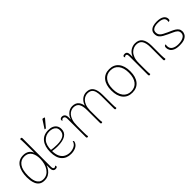

<svg xmlns="http://www.w3.org/2000/svg" viewBox="218 -1875 3033 3033"><g transform="rotate(-45 1735.0 -358.0)"><path d="M219 12Q162 12 128.5 -13Q95 -38 79 -76Q63 -114 58 -153.5Q53 -193 53 -222Q53 -356 105.5 -434Q158 -512 259 -512Q316 -512 355.5 -486.5Q395 -461 411 -414L410 -628Q410 -669 408.5 -690Q407 -711 405 -720Q408 -723 412 -725.5Q416 -728 423 -728Q432 -728 437 -722.5Q442 -717 442 -706L441 -71Q441 -43 449.5 -32Q458 -21 471 -21Q477 -21 485 -24Q493 -27 498 -39Q503 -33 505.5 -27.5Q508 -22 508 -17Q508 -6 497 0.5Q486 7 468 7Q440 7 425.5 -13Q411 -33 411 -73V-200L434 -229Q428 -185 412.5 -142.5Q397 -100 371 -65Q345 -30 307.5 -9Q270 12 219 12ZM221 -16Q264 -16 299 -36Q334 -56 359 -92.5Q384 -129 397.5 -178.5Q411 -228 411 -286Q411 -319 404 -354Q397 -389 380 -418.5Q363 -448 332 -466Q301 -484 253 -484Q178 -484 131.5 -420.5Q85 -357 85 -224Q85 -196 89 -160.5Q93 -125 106.5 -92Q120 -59 147.5 -37.5Q175 -16 221 -16Z M812 12Q712 12 654.5 -52Q597 -116 597 -243Q597 -367 654 -439.5Q711 -512 820 -512Q870 -512 906 -496Q942 -480 962 -449.5Q982 -419 982 -375Q982 -299 921 -261.5Q860 -224 745 -224Q702 -224 670.5 -228.5Q639 -233 611 -237V-262Q640 -256 682.5 -252.5Q725 -249 757 -249Q804 -249 840.5 -257Q877 -265 901.5 -280.5Q926 -296 938.5 -320Q951 -344 951 -375Q951 -418 931 -441.5Q911 -465 880.5 -475Q850 -485 818 -485Q735 -485 682 -427Q629 -369 629 -247Q629 -159 655.5 -109Q682 -59 725 -38Q768 -17 815 -17Q867 -17 912.5 -40Q958 -63 971 -115Q980 -111 984 -102Q988 -93 979 -72Q960 -29 914.5 -8.5Q869 12 812 12ZM925 -689 814 -557Q809 -556 800 -557Q791 -558 789 -562L880 -702Q890 -702 897.5 -700.5Q905 -699 911.5 -696.5Q918 -694 925 -689Z M1824 -87Q1824 -57 1825.5 -34.5Q1827 -12 1830 0Q1827 3 1823 5.5Q1819 8 1812 8Q1804 8 1799.5 2Q1795 -4 1795 -14L1794 -298Q1794 -360 1782 -401.5Q1770 -443 1742.5 -463.5Q1715 -484 1668 -484Q1645 -484 1618 -474Q1591 -464 1566.5 -439.5Q1542 -415 1525.5 -373Q1509 -331 1507 -267L1508 -87Q1508 -57 1509.5 -34.5Q1511 -12 1514 0Q1511 3 1507 5.5Q1503 8 1496 8Q1488 8 1483.5 2Q1479 -4 1479 -14L1478 -298Q1478 -391 1450 -437.5Q1422 -484 1352 -484Q1328 -484 1300 -472.5Q1272 -461 1247.5 -433.5Q1223 -406 1207 -358Q1191 -310 1191 -237Q1191 -170 1191 -127Q1191 -84 1191.5 -59.5Q1192 -35 1193.5 -22Q1195 -9 1197 0Q1194 3 1190 5.5Q1186 8 1179 8Q1171 8 1166.5 2Q1162 -4 1162 -14L1161 -429Q1161 -454 1150.5 -468Q1140 -482 1120 -482Q1109 -482 1100 -475Q1091 -468 1086 -455Q1077 -465 1077 -476Q1077 -493 1091.5 -501.5Q1106 -510 1121 -510Q1153 -510 1172 -489Q1191 -468 1191 -427V-330L1182 -339Q1196 -420 1245.5 -466Q1295 -512 1355 -512Q1429 -512 1466 -466Q1503 -420 1507 -335L1496 -338Q1503 -392 1528.5 -431Q1554 -470 1591 -491Q1628 -512 1671 -512Q1751 -512 1787 -457Q1823 -402 1823 -297Z M2181 12Q2080 12 2023.5 -57Q1967 -126 1967 -250Q1967 -374 2023.5 -443Q2080 -512 2181 -512Q2282 -512 2338.5 -443Q2395 -374 2395 -250Q2395 -126 2338.5 -57Q2282 12 2181 12ZM2181 -16Q2267 -16 2315 -78Q2363 -140 2363 -250Q2363 -360 2315 -422Q2267 -484 2181 -484Q2096 -484 2047.5 -422Q1999 -360 1999 -250Q1999 -140 2047.5 -78Q2096 -16 2181 -16Z M2569 8Q2560 8 2555.5 2Q2551 -4 2551 -14V-432Q2550 -460 2543.5 -471Q2537 -482 2521 -482Q2515 -482 2507 -479Q2499 -476 2494 -464Q2484 -475 2484 -486Q2484 -497 2495 -503.5Q2506 -510 2524 -510Q2555 -510 2568 -490Q2581 -470 2581 -431V-327L2568 -319Q2572 -379 2599.5 -422.5Q2627 -466 2669 -489Q2711 -512 2758 -512Q2841 -512 2880 -457Q2919 -402 2919 -297V-87Q2920 -57 2921.5 -34.5Q2923 -12 2926 0Q2923 3 2919 5.5Q2915 8 2908 8Q2899 8 2894 2Q2889 -4 2889 -14V-298Q2888 -391 2857 -437.5Q2826 -484 2755 -484Q2730 -484 2700 -473Q2670 -462 2643 -435.5Q2616 -409 2598.5 -363Q2581 -317 2581 -247Q2581 -177 2581 -132.5Q2581 -88 2581.5 -62Q2582 -36 2583.5 -22.5Q2585 -9 2587 0Q2584 3 2580 5.5Q2576 8 2569 8Z M3237 12Q3171 12 3131 -5.5Q3091 -23 3073 -52Q3055 -81 3055 -114Q3055 -130 3059 -139.5Q3063 -149 3071 -153.5Q3079 -158 3092 -156Q3089 -149 3087.5 -142Q3086 -135 3086 -124Q3086 -68 3127.5 -42Q3169 -16 3234 -16Q3304 -16 3348 -40.5Q3392 -65 3392 -111Q3392 -149 3368 -170.5Q3344 -192 3307 -207.5Q3270 -223 3231 -242Q3192 -261 3157.5 -279.5Q3123 -298 3101 -326Q3079 -354 3079 -400Q3079 -441 3101.5 -466Q3124 -491 3161 -502Q3198 -513 3241 -513Q3324 -513 3365.5 -485Q3407 -457 3407 -410Q3407 -399 3404.5 -391.5Q3402 -384 3394 -379Q3390 -376 3384 -376Q3378 -376 3371 -378Q3374 -385 3375 -391.5Q3376 -398 3376 -404Q3376 -446 3339.5 -465.5Q3303 -485 3239 -485Q3206 -485 3176.5 -477.5Q3147 -470 3129 -452Q3111 -434 3111 -403Q3111 -365 3130 -341.5Q3149 -318 3180.5 -302Q3212 -286 3247 -269Q3278 -255 3309 -241.5Q3340 -228 3366 -211.5Q3392 -195 3408 -171.5Q3424 -148 3424 -113Q3424 -86 3408.5 -57Q3393 -28 3353 -8Q3313 12 3237 12Z"/></g></svg>

Font: Arima Thin
Style: Regular
Weight: 100
Designer: Joana Correia and Natanael Gama
Foundry: NDISCOVER
Version: Version 1.101;gftools[0.9.23]